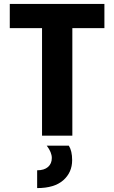

<svg xmlns="http://www.w3.org/2000/svg" viewBox="-20 -694 584 982"><path d="M349 125Q349 188 303.5 228Q258 268 170 268V177Q206 177 225.5 160Q245 143 245 114Q245 85 219 51H332Q349 78 349 125ZM514 -550H350V0H195V-550H30V-674H514Z"/></svg>

Font: Hind Vadodara
Style: Bold
Weight: 700
Designer: Hitesh Malaviya
Foundry: Indian Type Foundry
Version: Version 0.702;PS 1.0;hotconv 1.0.81;makeotf.lib2.5.63406